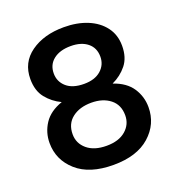

<svg xmlns="http://www.w3.org/2000/svg" viewBox="-110 -656 696 755"><g transform="rotate(-20 238.0 -278.0)"><path d="M131 -292Q95 -309 70.5 -339.5Q46 -370 46 -419Q46 -488 100.5 -527Q155 -566 239 -566Q294 -566 337 -548.5Q380 -531 405 -498Q430 -465 430 -419Q430 -370 405.5 -339.5Q381 -309 344 -292Q397 -274 421 -237.5Q445 -201 445 -157Q445 -86 391 -38Q337 10 239 10Q139 10 85 -38Q31 -86 31 -157Q31 -201 55 -237.5Q79 -274 131 -292ZM140 -408Q140 -374 165.5 -351.5Q191 -329 239 -329Q284 -329 309.5 -351.5Q335 -374 335 -408Q335 -445 309 -466Q283 -487 239 -487Q194 -487 167 -466Q140 -445 140 -408ZM128 -158Q128 -120 157.5 -95Q187 -70 239 -70Q290 -70 319 -95Q348 -120 348 -158Q348 -202 317.5 -226Q287 -250 239 -250Q190 -250 159 -226Q128 -202 128 -158Z"/></g></svg>

Font: Zain
Style: Bold
Weight: 700
Designer: Zain,Boutros
Foundry: Mobile Telecommunications Company (Zain), 2024
Version: Version 1.50; ttfautohint (v1.8.4)